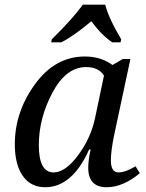

<svg xmlns="http://www.w3.org/2000/svg" viewBox="-20 -786 619 816"><path d="M365.2 -150.9H358.9Q287.1 9.8 171.9 9.8Q110.8 9.8 76.9 -38.3Q43 -86.4 43 -172.9Q43 -310.5 128.7 -428.2Q214.4 -545.9 340.8 -545.9Q408.7 -545.9 458 -509.8L502 -535.2H534.2L465.8 -214.8Q451.2 -146 451.2 -104Q451.2 -53.2 483.9 -53.2Q512.2 -53.2 556.2 -79.1L574.2 -49.8Q502.4 9.8 433.1 9.8Q355 9.8 355 -73.2Q355 -105 365.2 -150.9ZM421.9 -464.8Q398.9 -501 346.2 -501Q260.7 -501 202.9 -392.3Q145 -283.7 145 -168.9Q145 -53.2 208 -53.2Q257.8 -53.2 312.5 -127Q367.2 -200.7 384.8 -288.1ZM200.2 -619.1Q291 -708.5 332 -766.1H427.2Q441.4 -709 495.1 -619.1L492.2 -606H457Q410.6 -637.7 368.2 -695.8Q294.9 -633.8 240.2 -606H197.3Z"/></svg>

Font: Droid Serif
Style: Italic
Weight: 400
Italic angle: -12°
Designer: Monotype Design team
Foundry: Monotype Imaging Inc.
Version: Version 1.03